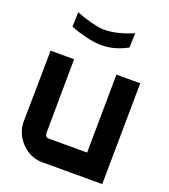

<svg xmlns="http://www.w3.org/2000/svg" viewBox="-155 -981 958 1091"><g transform="rotate(20 324.0 -435.5)"><path d="M129 -871Q148 -863 170.5 -855.5Q193 -848 216 -842Q239 -836 260.5 -832Q282 -828 300 -828Q343 -828 390 -840.5Q437 -853 474 -870L471 -782Q448 -770 428 -762Q408 -754 388.5 -749Q369 -744 348 -742Q327 -740 303 -740Q265 -742 216.5 -754Q168 -766 126 -783ZM227 0Q168 0 120 -39Q70 -80 55 -139Q53 -149 51.5 -157Q50 -165 50 -173L56 -612H198L194 -160L195 -156Q200 -139 216 -139H449L454 -612H598L591 0Z"/></g></svg>

Font: Covid19
Style: Regular
Weight: 400
Designer: Peter Wiegel
Foundry: (c) CAT - Ing. Peter Wiegel.  for Rudolf Maass + Partner GmbH
Version: Version 001.000